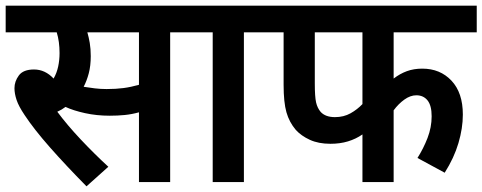

<svg xmlns="http://www.w3.org/2000/svg" viewBox="-20 -642 1701 677"><path d="M580 -528V0H470V-246Q445 -239 420 -236.5Q395 -234 367 -234Q321 -234 280 -243Q239 -252 211 -265Q198 -255 182 -248Q217 -201 264.5 -150.5Q312 -100 362 -54L285 15Q212 -59 156 -122.5Q100 -186 67 -236Q46 -267 38.5 -289.5Q31 -312 31 -331Q31 -355 46.5 -376Q62 -397 100 -397Q139 -397 169 -365Q180 -384 185 -407Q190 -430 190 -455Q190 -475 187.5 -493.5Q185 -512 180 -528H0V-622H669V-528ZM356 -328Q389 -328 415.5 -331.5Q442 -335 470 -343V-528H288Q293 -511 296.5 -490.5Q300 -470 300 -444Q300 -410 293 -383.5Q286 -357 275 -336Q294 -333 314 -330.5Q334 -328 356 -328Z M840 -528V0H730V-528H655V-622H929V-528Z M1368 -528V-365Q1390 -382 1414.5 -391Q1439 -400 1469 -400Q1532 -400 1572 -357.5Q1612 -315 1612 -238Q1612 -190 1596.5 -137.5Q1581 -85 1548 -33L1452 -85Q1473 -118 1487.5 -155.5Q1502 -193 1502 -232Q1502 -270 1487.5 -288Q1473 -306 1448 -306Q1427 -306 1406 -291Q1385 -276 1368 -253V0H1258V-168Q1235 -152 1207 -143.5Q1179 -135 1145 -135Q1103 -135 1072.5 -149Q1042 -163 1023 -184Q1000 -211 990 -246Q980 -281 980 -343V-528H915V-622H1661V-528ZM1090 -528V-348Q1090 -301 1094.5 -281Q1099 -261 1111 -247Q1128 -229 1161 -229Q1192 -229 1216 -242.5Q1240 -256 1258 -275V-528Z"/></svg>

Font: Noto Sans SemiCondensed SemiBold
Style: Regular
Weight: 600
Width: 4
Designer: Monotype Design Team
Foundry: Monotype Imaging Inc.
Version: Version 2.013; ttfautohint (v1.8.4.7-5d5b)